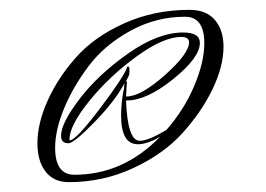

<svg xmlns="http://www.w3.org/2000/svg" viewBox="-20 -342 540 390"><path d="M238 -176 237 -164Q236 -151 236 -146H237Q266 -146 315 -189.5Q364 -233 364 -256Q364 -267 348 -267Q312 -267 257 -227Q202 -187 161.5 -137Q121 -87 121 -58Q121 -57 122 -57Q134 -57 182.5 -121Q231 -185 238 -205Q238 -207 240 -207Q243 -207 243 -200Q243 -191 242 -189L235 -175Q237 -177 238 -177ZM131 13Q230 13 305 -64Q279 -49 260 -49Q226 -49 226 -107Q226 -136 232 -163Q232 -169 233 -173Q213 -136 171.5 -93.5Q130 -51 119 -51Q104 -51 104 -66Q104 -92 142 -141.5Q180 -191 240.5 -233.5Q301 -276 352 -276Q386 -276 386 -255Q386 -225 332 -181.5Q278 -138 238 -138H236Q239 -56 264 -56Q281 -56 318 -78Q354 -119 374.5 -167.5Q395 -216 395 -254Q395 -308 356 -308Q297 -308 245 -279.5Q193 -251 161 -209Q129 -167 110.5 -122.5Q92 -78 92 -42Q92 13 131 13ZM120 28Q89 28 72.5 6.5Q56 -15 56 -51Q56 -91 76.5 -137Q97 -183 134 -225Q171 -267 232 -294.5Q293 -322 365 -322Q399 -322 416.5 -301.5Q434 -281 434 -247Q434 -207 411.5 -160.5Q389 -114 350.5 -71.5Q312 -29 250.5 -0.5Q189 28 120 28Z"/></svg>

Font: Herr Von Muellerhoff
Style: Regular
Weight: 400
Designer: Alejandro Paul
Foundry: Alejandro Paul
Version: Version 1.000